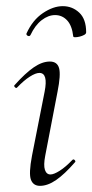

<svg xmlns="http://www.w3.org/2000/svg" viewBox="-20 -595 300 624"><path d="M110 9Q88 9 80.5 -11Q73 -31 84 -89L125 -297Q137 -358 108 -358Q96 -358 77 -346Q58 -334 36 -311Q33 -307 28.5 -311.5Q24 -316 28 -319Q62 -357 89.5 -376Q117 -395 142 -395Q166 -395 172 -373.5Q178 -352 167 -297L127 -89Q121 -58 126 -43Q131 -28 144 -28Q155 -28 174 -40Q193 -52 215 -75Q219 -79 223 -74.5Q227 -70 223 -67Q190 -29 162.5 -10Q135 9 110 9ZM218 -477Q214 -512 198 -529Q182 -546 159 -546Q137 -546 115.5 -529.5Q94 -513 79 -481Q76 -476 70.5 -478.5Q65 -481 66 -486Q86 -530 119.5 -552.5Q153 -575 184 -575Q215 -575 237.5 -554Q260 -533 260 -490Q260 -485 253.5 -481.5Q247 -478 239 -476Q231 -474 224.5 -474Q218 -474 218 -477Z"/></svg>

Font: Cormorant Light
Style: Italic
Weight: 300
Italic angle: -10°
Designer: Christian Thalmann (Catharsis Fonts)
Foundry: Catharsis Fonts
Version: Version 4.000